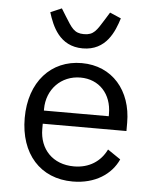

<svg xmlns="http://www.w3.org/2000/svg" viewBox="-55 -814 709 873"><g transform="rotate(5 300.0 -378.0)"><path d="M309 12C412 12 485 -38 516 -107L457 -147C430 -91 378 -57 309 -57C212 -57 151 -122 151 -214V-238H533V-276C533 -422 444 -528 304 -528C164 -528 67 -422 67 -257C67 -94 161 12 309 12ZM304 -462C389 -462 447 -400 447 -309V-298H151V-305C151 -395 216 -462 304 -462ZM302 -595C409 -595 444 -685 463 -746L412 -768L391 -734C359 -683 347 -660 302 -660C257 -660 245 -683 213 -734L192 -768L141 -746C160 -685 195 -595 302 -595Z"/></g></svg>

Font: IBM Mono
Style: Regular
Weight: 400
Monospace: yes
Designer: Mike Abbink, Paul van der Laan, Pieter van Rosmalen
Foundry: Bold Monday
Version: Version 2.3